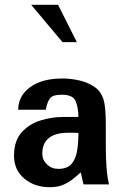

<svg xmlns="http://www.w3.org/2000/svg" viewBox="-20 -777 519 809"><path d="M310.5 -216.8Q310.5 -177.7 305.2 -143.1Q299.8 -108.4 281.7 -86.9Q263.7 -65.4 225.6 -65.4Q197.3 -65.4 177.7 -84.5Q158.2 -103.5 158.2 -128.9Q158.2 -217.8 269.5 -217.8Q281.2 -217.8 291.5 -217.8Q301.8 -217.8 310.5 -216.8ZM439.5 0Q432.6 -25.4 429.2 -67.4Q425.8 -109.4 425.8 -156.2V-252.9Q425.8 -328.1 416 -358.4Q405.3 -392.6 377 -411.6Q348.6 -430.7 312.5 -438.5Q276.4 -446.3 243.2 -446.3Q156.2 -446.3 106.4 -409.2Q56.6 -372.1 56.6 -314.5H172.9Q178.7 -345.7 189.9 -361.8Q201.2 -377.9 240.2 -377.9Q286.1 -377.9 297.9 -352.5Q309.6 -327.1 310.5 -284.2H246.1Q197.3 -284.2 149.4 -269Q101.6 -253.9 70.3 -218.3Q39.1 -182.6 39.1 -121.1Q39.1 -60.5 82.5 -24.4Q126 11.7 188.5 11.7Q214.8 11.7 234.4 5.9Q253.9 0 273.9 -13.2Q293.9 -26.4 320.3 -50.8Q322.3 -41 326.2 -24.4Q330.1 -7.8 332 0ZM243.2 -599.6 111.3 -756.8H224.6L303.7 -599.6Z"/></svg>

Font: Namkio Khamti Book
Style: Bold
Weight: 800
Designer: Debbi Hosken
Foundry: SIL International
Version: Version 3.917